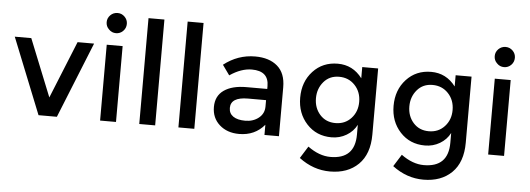

<svg xmlns="http://www.w3.org/2000/svg" viewBox="-47 -679 2667 967"><g transform="rotate(5 1286.0 -196.0)"><path d="M159.8 0 6.2 -383.5H89.7L206.2 -93.8L323.7 -383.5H407.2L252.6 0Z M551.5 0H471.1V-383.5H551.5ZM460.8 -496.9Q460.8 -517.5 475.8 -532.5Q490.7 -547.4 512.4 -547.4Q533 -547.4 547.9 -532.5Q562.9 -517.5 562.9 -496.9Q562.9 -475.3 547.9 -460.3Q533 -445.4 512.4 -445.4Q490.7 -445.4 476.3 -460.8Q460.8 -475.3 460.8 -496.9Z M749.5 0H669.1V-535.1H749.5Z M947.4 0H867V-535.1H947.4Z M1375.3 0H1302.1V-51.5Q1253.6 6.2 1174.2 6.2Q1113.4 6.2 1074.7 -28.4Q1036.1 -62.9 1036.1 -118.6Q1036.1 -174.2 1077.3 -203.1Q1118.6 -232 1190.7 -232H1295.9V-246.4Q1295.9 -322.7 1210.3 -322.7Q1156.7 -322.7 1099 -283.5L1062.9 -334Q1134 -389.7 1221.6 -389.7Q1292.8 -389.7 1334 -354.1Q1375.3 -318.6 1375.3 -247.4ZM1294.8 -175.3H1204.1Q1116.5 -175.3 1116.5 -120.6Q1116.5 -92.8 1138.1 -77.8Q1159.8 -62.9 1199 -62.9Q1239.2 -62.9 1267 -85.1Q1294.8 -107.2 1294.8 -143.3Z M1843.3 -383.5V-49.5Q1843.3 49.5 1789.7 102.1Q1736.1 154.6 1646.4 154.6Q1561.9 154.6 1489.7 100L1527.8 39.2Q1585.6 81.4 1642.3 81.4Q1766 81.4 1766 -42.3V-91.8Q1748.5 -57.7 1714.4 -37.6Q1680.4 -17.5 1639.2 -17.5Q1562.9 -17.5 1513.9 -70.6Q1464.9 -123.7 1464.9 -203.1Q1464.9 -283.5 1513.9 -336.6Q1562.9 -389.7 1639.2 -389.7Q1715.5 -389.7 1762.9 -326.8V-383.5ZM1652.6 -90.7Q1701 -90.7 1732 -124.2Q1762.9 -157.7 1762.9 -207.2Q1762.9 -257.7 1731.4 -291.2Q1700 -324.7 1651.5 -324.7Q1603.1 -324.7 1573.7 -290.2Q1544.3 -255.7 1544.3 -207.2Q1544.3 -157.7 1574.2 -124.2Q1604.1 -90.7 1652.6 -90.7Z M2315.5 -383.5V-49.5Q2315.5 49.5 2261.9 102.1Q2208.2 154.6 2118.6 154.6Q2034 154.6 1961.9 100L2000 39.2Q2057.7 81.4 2114.4 81.4Q2238.1 81.4 2238.1 -42.3V-91.8Q2220.6 -57.7 2186.6 -37.6Q2152.6 -17.5 2111.3 -17.5Q2035.1 -17.5 1986.1 -70.6Q1937.1 -123.7 1937.1 -203.1Q1937.1 -283.5 1986.1 -336.6Q2035.1 -389.7 2111.3 -389.7Q2187.6 -389.7 2235.1 -326.8V-383.5ZM2124.7 -90.7Q2173.2 -90.7 2204.1 -124.2Q2235.1 -157.7 2235.1 -207.2Q2235.1 -257.7 2203.6 -291.2Q2172.2 -324.7 2123.7 -324.7Q2075.3 -324.7 2045.9 -290.2Q2016.5 -255.7 2016.5 -207.2Q2016.5 -157.7 2046.4 -124.2Q2076.3 -90.7 2124.7 -90.7Z M2513.4 0H2433V-383.5H2513.4ZM2422.7 -496.9Q2422.7 -517.5 2437.6 -532.5Q2452.6 -547.4 2474.2 -547.4Q2494.8 -547.4 2509.8 -532.5Q2524.7 -517.5 2524.7 -496.9Q2524.7 -475.3 2509.8 -460.3Q2494.8 -445.4 2474.2 -445.4Q2452.6 -445.4 2438.1 -460.8Q2422.7 -475.3 2422.7 -496.9Z"/></g></svg>

Font: NATS
Style: Regular
Weight: 400
Designer: Purushoth Kumar Guthula
Foundry: Silicon Andhra, USA.
Version: Version 1.0.4; ttfautohint (v1.2.25-373a) -l 7 -r 28 -G 50 -